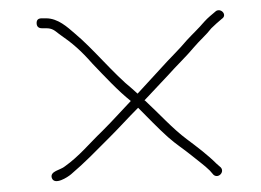

<svg xmlns="http://www.w3.org/2000/svg" viewBox="-20 -498 498 367"><path d="M50 -454C50 -448 53 -444 60 -444H68C80 -444 84 -440 93 -433C119 -415 134 -402 157 -376C180 -352 206 -324 230 -305C211 -285 197 -269 176 -248C150 -223 132 -200 104 -180C96 -173 75 -171 79 -158C84 -143 109 -159 116 -165C143 -188 162 -208 189 -235C210 -256 224 -272 244 -292C261 -275 282 -253 301 -236C318 -221 330 -214 346 -201C358 -191 371 -182 381 -172L388 -164C397 -156 410 -169 402 -178L394 -185C377 -202 357 -217 337 -232C310 -252 283 -282 258 -305C257 -306 257 -306 256 -306L302 -355C317 -372 337 -391 351 -408C362 -421 374 -431 384 -444C391 -451 397 -456 404 -462C415 -469 403 -483 393 -477C385 -470 378 -465 370 -456C360 -444 348 -433 337 -421C323 -404 303 -385 288 -368L243 -319C240 -322 236 -325 233 -328C197 -357 158 -405 123 -434C109 -446 91 -463 68 -463H60C53 -463 50 -460 50 -454Z"/></svg>

Font: Electronic
Style: ExThn
Weight: 100
Version: Version 1.011